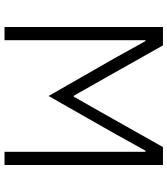

<svg xmlns="http://www.w3.org/2000/svg" viewBox="34 -772 738 846"><g transform="rotate(90 403.0 -349.0)"><path d="M99 0V-698H180L322 -446L402 -305H406L486 -446L628 -698H707V0H649V-484V-621H644L568 -484L403 -194L237 -484L161 -621H157V-484V0Z"/></g></svg>

Font: IBM Plex Sans Light
Style: Regular
Weight: 300
Designer: Mike Abbink, Paul van der Laan, Pieter van Rosmalen
Foundry: Bold Monday
Version: Version 3.201